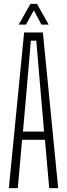

<svg xmlns="http://www.w3.org/2000/svg" viewBox="-20 -967 344 987"><path d="M25.5 0 104 -800H200.5L279 0H233L211 -248.5H93.5L71.5 0ZM98 -290.5H206.5L191.5 -464.5L166.5 -758H138.5L113.5 -464ZM76 -840.5 136.5 -947H170L230.5 -840.5H193L154 -914L113.5 -840.5Z"/></svg>

Font: Big Shoulders Display Thin Light
Style: Regular
Weight: 300
Version: Version 2.002